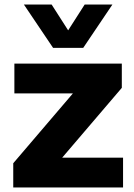

<svg xmlns="http://www.w3.org/2000/svg" viewBox="-20 -828 594 848"><path d="M254.5 -131.5H523.5V0H38.5V-107L302 -415.5H43.5V-547H518V-440ZM354 -808H476.5L347.5 -616.5H214.5L85.5 -808H208L281 -694Z"/></svg>

Font: Encode Sans Semi Expanded
Style: Bold
Weight: 700
Width: 6
Designer: Multiple Designers
Foundry: Impallari Type
Version: Version 2.000